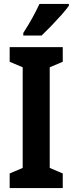

<svg xmlns="http://www.w3.org/2000/svg" viewBox="-20 -953 369 973"><path d="M298 0H29V-74L95 -102V-612L29 -640V-714H298V-640L232 -612V-102L298 -74ZM329 -924Q316 -905 292 -878Q268 -851 241 -823Q214 -795 191 -773H98V-786Q124 -826 144 -862.5Q164 -899 180 -933H329Z"/></svg>

Font: Noto Sans ExtraCondensed
Style: Bold
Weight: 700
Width: 2
Designer: Monotype Design Team
Foundry: Monotype Imaging Inc.
Version: Version 2.013; ttfautohint (v1.8.4.7-5d5b)